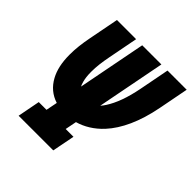

<svg xmlns="http://www.w3.org/2000/svg" viewBox="-193 -875 1020 1020"><g transform="rotate(45 317.0 -364.5)"><path d="M100.1 0H360.4L385.3 -127H326.7L339.4 -191.4C388.2 -205.1 435.5 -233.9 475.6 -277.3C532.7 -339.4 576.7 -433.1 601.1 -559.6L633.8 -729H489.7L457 -559.6C440.9 -476.6 418 -415.5 388.7 -370.1C382.3 -360.4 375 -350.1 369.1 -344.2L443.8 -729H299.8L225.1 -344.2C222.2 -349.1 218.8 -357.4 215.3 -370.1C210.4 -388.7 207.5 -408.7 207.5 -438C207.5 -476.1 212.4 -514.6 221.2 -559.6L253.9 -729H109.9L77.1 -559.6C66.9 -506.8 62 -464.4 62 -422.4C62 -360.4 72.8 -314.5 92.8 -277.3C116.2 -233.9 150.4 -205.6 195.3 -191.4L182.6 -127H124.5Z"/></g></svg>

Font: Hack
Style: Bold Oblique
Weight: 700
Italic angle: -12°
Monospace: yes
Designer: Christopher Simpkins
Foundry: Christopher Simpkins
Version: Version 2.010